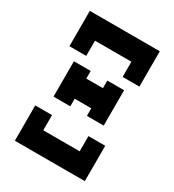

<svg xmlns="http://www.w3.org/2000/svg" viewBox="-178 -838 855 941"><g transform="rotate(30 250.0 -367.5)"><path d="M52 -535V-735H448V-535H353V-621H147V-535ZM108 -282V-482H203V-439H297V-482H392V-282H297V-325H203V-282ZM52 0V-200H147V-114H353V-200H448V0Z"/></g></svg>

Font: Iosevka Curly Slab Heavy
Style: Regular
Weight: 900
Monospace: yes
Designer: Belleve Invis
Foundry: Belleve Invis
Version: Version 22.1.2; ttfautohint (v1.8.4)